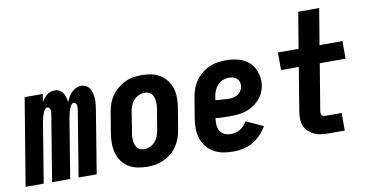

<svg xmlns="http://www.w3.org/2000/svg" viewBox="-90 -928 2163 1128"><g transform="rotate(-10 991.0 -363.5)"><path d="M-18 0 68 -520H176L168 -470Q174 -482 182 -492.5Q190 -503 200.5 -511.5Q211 -520 223 -524Q235 -528 248 -528Q263 -528 276.5 -521Q290 -514 297.5 -502Q305 -490 309 -475.5Q313 -461 314 -446Q320 -461 328.5 -475.5Q337 -490 348.5 -502Q360 -514 375 -521Q390 -528 406 -528Q422 -528 436 -520Q450 -512 457.5 -498.5Q465 -485 468.5 -469.5Q472 -454 472.5 -438Q473 -422 471.5 -405Q470 -388 467 -372L406 0H298L362 -390Q363 -397 363.5 -404.5Q364 -412 363 -419Q362 -426 357.5 -431.5Q353 -437 346 -437Q338 -437 332.5 -430Q327 -423 323.5 -415.5Q320 -408 317.5 -400.5Q315 -393 313 -385Q311 -377 309.5 -369.5Q308 -362 306 -354L248 0H140L204 -390Q205 -397 205.5 -404.5Q206 -412 205 -419Q204 -426 199.5 -431.5Q195 -437 188 -437Q180 -437 174.5 -430Q169 -423 165.5 -415.5Q162 -408 159.5 -400.5Q157 -393 155 -385Q153 -377 151.5 -369.5Q150 -362 148 -354L90 0Z M707 8Q677 8 648 2Q619 -4 595.5 -19Q572 -34 556 -56.5Q540 -79 532.5 -106.5Q525 -134 525 -164Q525 -194 530 -223L550 -343Q554 -368 562.5 -393Q571 -418 586 -440Q601 -462 622 -479.5Q643 -497 667 -508.5Q691 -520 716.5 -524Q742 -528 767 -528Q797 -528 825.5 -522Q854 -516 877.5 -501Q901 -486 917.5 -463.5Q934 -441 941.5 -413.5Q949 -386 948.5 -356Q948 -326 943 -297L923 -177Q919 -152 910.5 -127Q902 -102 887.5 -80Q873 -58 852 -40.5Q831 -23 806.5 -11.5Q782 0 757 4Q732 8 707 8ZM708 -97Q726 -97 743.5 -105Q761 -113 773 -127Q785 -141 791.5 -158.5Q798 -176 801 -194L821 -314Q823 -326 824 -338.5Q825 -351 823.5 -363Q822 -375 818.5 -386Q815 -397 807.5 -406Q800 -415 789 -419Q778 -423 765 -423Q748 -423 730.5 -415Q713 -407 700.5 -393Q688 -379 681.5 -361.5Q675 -344 672 -326L653 -206Q650 -194 649.5 -181.5Q649 -169 650 -157Q651 -145 655 -134Q659 -123 666 -114Q673 -105 684.5 -101Q696 -97 708 -97Z M1222 8Q1191 8 1161 2.5Q1131 -3 1106 -17Q1081 -31 1062.5 -53.5Q1044 -76 1035 -103.5Q1026 -131 1025.5 -162Q1025 -193 1030 -223L1050 -343Q1054 -368 1062.5 -393Q1071 -418 1086.5 -440.5Q1102 -463 1123 -480.5Q1144 -498 1168 -509Q1192 -520 1218 -524Q1244 -528 1269 -528Q1295 -528 1320.5 -524Q1346 -520 1368.5 -509.5Q1391 -499 1409 -482.5Q1427 -466 1437.5 -443.5Q1448 -421 1452 -395.5Q1456 -370 1452 -344Q1448 -321 1437.5 -299.5Q1427 -278 1410 -260.5Q1393 -243 1372.5 -230.5Q1352 -218 1329.5 -211Q1307 -204 1284 -202Q1261 -200 1239 -200Q1217 -200 1194.5 -200.5Q1172 -201 1151 -204Q1148 -184 1149 -164.5Q1150 -145 1159 -129Q1168 -113 1185 -104.5Q1202 -96 1222 -96Q1236 -96 1251 -99Q1266 -102 1279 -110Q1292 -118 1302.5 -130Q1313 -142 1321 -155L1423 -108Q1408 -82 1386 -59Q1364 -36 1337 -20.5Q1310 -5 1280.5 1.5Q1251 8 1222 8ZM1250 -302Q1263 -302 1276.5 -305Q1290 -308 1301.5 -315.5Q1313 -323 1321 -335Q1329 -347 1331 -360Q1333 -374 1329.5 -386.5Q1326 -399 1317 -408Q1308 -417 1295 -420.5Q1282 -424 1269 -424Q1251 -424 1232.5 -417Q1214 -410 1201 -395.5Q1188 -381 1181 -363Q1174 -345 1171 -327L1168 -308Q1178 -306 1188.5 -305.5Q1199 -305 1209 -304.5Q1219 -304 1229.5 -303Q1240 -302 1250 -302Z M1788 0Q1766 0 1744.5 -3Q1723 -6 1704.5 -14.5Q1686 -23 1671 -37Q1656 -51 1648 -70Q1640 -89 1639 -111Q1638 -133 1642 -155L1685 -415H1579V-520H1702L1738 -735H1863L1827 -520H1964V-415H1810L1764 -138Q1763 -131 1763.5 -125Q1764 -119 1767 -114Q1770 -109 1776 -107Q1782 -105 1788 -105H1886V0Z"/></g></svg>

Font: Iosevka SS04 Extrabold
Style: Italic
Weight: 800
Italic angle: -9°
Monospace: yes
Designer: Belleve Invis
Foundry: Belleve Invis
Version: Version 19.0.0; ttfautohint (v1.8.4)